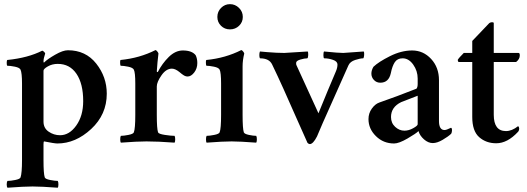

<svg xmlns="http://www.w3.org/2000/svg" viewBox="-20 -670 2490 907"><path d="M300.8 -432.6Q384.8 -432.6 434.6 -369.6Q484.4 -306.6 484.4 -227.5Q484.4 -128.9 410.6 -60.5Q336.9 7.8 251 7.8Q237.3 7.8 188.5 -2Q185.5 -2 185.5 11.7V85.9Q185.5 150.4 191.4 168Q194.3 175.8 216.8 180.2Q239.3 184.6 252.9 184.6Q255.9 189.5 255.9 201.2Q255.9 212.9 252.9 216.8Q174.8 210.9 133.8 210.9Q93.8 210.9 15.6 216.8Q11.7 212.9 11.7 201.2Q11.7 189.5 15.6 184.6Q30.3 184.6 52.2 180.2Q74.2 175.8 77.1 168Q84 147.5 84 85.9V-275.4Q84 -325.2 77.1 -340.8Q72.3 -350.6 50.3 -355Q28.3 -359.4 14.6 -359.4Q11.7 -361.3 11.7 -373Q11.7 -384.8 14.6 -386.7Q112.3 -396.5 179.7 -430.7Q183.6 -429.7 188.5 -424.8Q193.4 -419.9 193.4 -417Q185.5 -393.6 185.5 -379.9Q185.5 -373 188.5 -375Q204.1 -390.6 240.7 -411.6Q277.3 -432.6 300.8 -432.6ZM252.9 -368.2Q226.6 -368.2 206.1 -356.4Q185.5 -344.7 185.5 -335.9V-95.7Q185.5 -64.5 210 -47.9Q234.4 -31.2 263.7 -31.2Q307.6 -31.2 340.3 -77.1Q373 -123 373 -192.4Q373 -274.4 341.3 -321.3Q309.6 -368.2 252.9 -368.2Z M843.8 -431.6Q886.7 -431.6 904.3 -409.2Q912.1 -393.6 912.1 -372.1Q912.1 -346.7 897.5 -327.6Q882.8 -308.6 866.2 -308.6Q859.4 -308.6 853 -311.5Q846.7 -314.5 837.9 -321.3Q829.1 -328.1 827.1 -330.1Q807.6 -345.7 792 -345.7Q764.6 -345.7 742.7 -314Q720.7 -282.2 720.7 -261.7V-127Q720.7 -62.5 726.6 -44.9Q729.5 -37.1 758.8 -32.7Q788.1 -28.3 804.7 -28.3Q807.6 -23.4 807.6 -11.7Q807.6 0 804.7 3.9Q726.6 -2 671.9 -2Q628.9 -2 550.8 3.9Q547.9 0 547.9 -11.7Q547.9 -23.4 550.8 -28.3Q564.5 -28.3 586.9 -32.7Q609.4 -37.1 612.3 -44.9Q619.1 -62.5 619.1 -127V-275.4Q619.1 -327.1 612.3 -340.8Q607.4 -350.6 585.4 -355Q563.5 -359.4 549.8 -359.4Q547.9 -361.3 547.4 -373Q546.9 -384.8 549.8 -386.7Q639.6 -395.5 714.8 -433.6Q718.8 -432.6 723.6 -426.3Q728.5 -419.9 728.5 -417Q727.5 -411.1 724.1 -376.5Q720.7 -341.8 720.7 -333Q721.7 -328.1 725.6 -330.1Q746.1 -370.1 777.3 -400.9Q808.6 -431.6 843.8 -431.6Z M1126 -309.6V-127Q1126 -62.5 1131.8 -44.9Q1134.8 -37.1 1155.8 -32.7Q1176.8 -28.3 1190.4 -28.3Q1193.4 -23.4 1193.4 -11.7Q1193.4 0 1190.4 3.9Q1112.3 -2 1074.2 -2Q1034.2 -2 956.1 3.9Q953.1 0 953.1 -11.7Q953.1 -23.4 956.1 -28.3Q969.7 -28.3 992.2 -32.7Q1014.6 -37.1 1017.6 -44.9Q1024.4 -62.5 1024.4 -127V-275.4Q1024.4 -327.1 1017.6 -340.8Q1012.7 -350.6 990.7 -355Q968.8 -359.4 955.1 -359.4Q953.1 -361.3 952.6 -373Q952.1 -384.8 955.1 -386.7Q1044.9 -395.5 1120.1 -433.6Q1124 -432.6 1128.9 -426.3Q1133.8 -419.9 1133.8 -417Q1126 -385.7 1126 -356.4ZM1006.8 -589.8Q1006.8 -615.2 1024.4 -632.8Q1042 -650.4 1066.4 -650.4Q1090.8 -650.4 1108.9 -632.8Q1127 -615.2 1127 -589.8Q1127 -565.4 1109.4 -548.3Q1091.8 -531.2 1066.4 -531.2Q1041 -531.2 1023.9 -548.3Q1006.8 -565.4 1006.8 -589.8Z M1323.2 -419.9Q1324.2 -419.9 1433.6 -426.8Q1436.5 -422.9 1436 -409.7Q1435.5 -396.5 1431.6 -394.5Q1418.9 -394.5 1398.9 -388.7Q1378.9 -382.8 1378.9 -373Q1378.9 -365.2 1379.9 -363.3L1484.4 -134.8Q1531.2 -250 1566.4 -332Q1574.2 -349.6 1574.2 -365.2Q1574.2 -379.9 1553.2 -387.2Q1532.2 -394.5 1511.7 -394.5Q1507.8 -395.5 1507.8 -409.2Q1507.8 -422.9 1510.7 -426.8Q1579.1 -419.9 1601.6 -419.9Q1602.5 -419.9 1698.2 -426.8Q1701.2 -421.9 1700.2 -409.7Q1699.2 -397.5 1696.3 -394.5Q1681.6 -394.5 1657.7 -386.7Q1633.8 -378.9 1626 -361.3Q1615.2 -335.9 1554.2 -200.2Q1493.2 -64.5 1477.5 -25.4Q1459 10.7 1443.4 10.7Q1438.5 10.7 1432.6 4.9Q1411.1 -42 1378.4 -116.7Q1345.7 -191.4 1318.8 -251Q1292 -310.5 1265.6 -365.2Q1252 -394.5 1208 -394.5Q1205.1 -398.4 1205.1 -409.7Q1205.1 -420.9 1208 -426.8Q1218.8 -425.8 1241.7 -423.8Q1264.6 -421.9 1285.2 -420.9Q1305.7 -419.9 1323.2 -419.9Z M1890.6 -52.7Q1911.1 -52.7 1932.1 -64.5Q1953.1 -76.2 1953.1 -83V-217.8Q1881.8 -190.4 1875 -187.5Q1827.1 -164.1 1827.1 -117.2Q1827.1 -88.9 1846.7 -70.8Q1866.2 -52.7 1890.6 -52.7ZM1926.8 -431.6Q1979.5 -431.6 2016.6 -391.6Q2053.7 -351.6 2053.7 -291V-98.6Q2053.7 -55.7 2080.1 -55.7Q2088.9 -55.7 2110.4 -66.4Q2115.2 -65.4 2115.2 -54.7Q2115.2 -44.9 2111.3 -38.1Q2096.7 -24.4 2070.8 -9.3Q2044.9 5.9 2024.4 5.9Q2002.9 5.9 1982.9 -11.7Q1962.9 -29.3 1957 -50.8Q1945.3 -39.1 1904.8 -15.6Q1864.3 7.8 1841.8 7.8Q1791 7.8 1755.9 -26.9Q1720.7 -61.5 1720.7 -107.4Q1720.7 -134.8 1736.3 -156.7Q1752 -178.7 1771.5 -185.5Q1853.5 -213.9 1947.3 -251Q1953.1 -257.8 1953.1 -273.4V-298.8Q1953.1 -335 1932.1 -364.7Q1911.1 -394.5 1881.8 -394.5Q1857.4 -394.5 1845.2 -376.5Q1833 -358.4 1826.2 -324.2Q1816.4 -279.3 1776.4 -279.3Q1758.8 -279.3 1746.6 -292Q1734.4 -304.7 1734.4 -322.3Q1734.4 -337.9 1744.1 -354.5Q1768.6 -377.9 1822.3 -404.8Q1876 -431.6 1926.8 -431.6Z M2312.5 -419.9H2429.7Q2435.5 -419.9 2435.5 -408.2Q2435.5 -390.6 2418 -377H2312.5V-127.9Q2312.5 -50.8 2370.1 -50.8Q2398.4 -50.8 2427.7 -74.2Q2432.6 -69.3 2432.6 -63.5Q2432.6 -52.7 2426.8 -46.9Q2377 6.8 2324.2 6.8Q2276.4 6.8 2243.7 -22Q2210.9 -50.8 2210.9 -117.2V-377H2147.5Q2142.6 -377.9 2142.6 -387.7Q2147.5 -396.5 2170.9 -419.9H2210.9V-476.6Q2221.7 -487.3 2291 -560.5Q2294.9 -563.5 2299.8 -564.5Q2304.7 -565.4 2308.6 -564.5Q2312.5 -563.5 2312.5 -561.5Z"/></svg>

Font: Crimson
Style: Semibold
Weight: 600
Version: Version 0.8